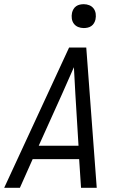

<svg xmlns="http://www.w3.org/2000/svg" viewBox="-29 -897 599 917"><path d="M-9 0 301 -670H383L433 0H358L349 -137H127L66 0ZM346 -201 331 -447Q329 -479 327.5 -511.5Q326 -544 324 -576Q310 -544 295.5 -511.5Q281 -479 267 -447L156 -201ZM371 -763Q357 -763 344.5 -768Q332 -773 324 -783.5Q316 -794 314 -808Q312 -822 315 -836Q317 -845 322 -853.5Q327 -862 335 -867.5Q343 -873 352.5 -875Q362 -877 371 -877Q385 -877 397.5 -872Q410 -867 418 -856.5Q426 -846 428 -832Q430 -818 427 -804Q425 -795 420 -786.5Q415 -778 407 -772.5Q399 -767 389.5 -765Q380 -763 371 -763Z"/></svg>

Font: Lode
Style: Italic
Weight: 400
Italic angle: -11°
Monospace: yes
Designer: Belleve Invis
Foundry: Belleve Invis
Version: Version 29.2.0; ttfautohint (v1.8.3)